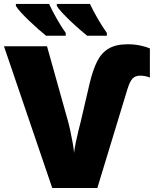

<svg xmlns="http://www.w3.org/2000/svg" viewBox="-20 -947 787 967"><path d="M686 -565.9Q662.1 -565.9 648.2 -552Q634.3 -538.1 622.1 -499L470.2 0H243.2L0 -713.9H216.8L321.8 -338.9Q327.6 -318.4 334.2 -287.8Q340.8 -257.3 346.2 -227.1Q351.6 -196.8 353 -176.8Q355 -196.8 361.1 -226.6Q367.2 -256.3 374.5 -286.4Q381.8 -316.4 387.2 -336.9L432.1 -529.8Q447.8 -594.7 469.2 -637.7Q490.7 -680.7 527.3 -702.4Q564 -724.1 624 -724.1Q657.2 -724.1 688.5 -717.3Q719.7 -710.4 734.9 -703.1V-556.2Q727.5 -560.1 713.6 -563Q699.7 -565.9 686 -565.9ZM433.1 -927.2Q448.7 -893.6 472.9 -851.8Q497.1 -810.1 518.1 -781.2V-767.1H418.9Q402.3 -780.3 379.4 -800.3Q356.4 -820.3 333.5 -842.3Q310.5 -864.3 292.2 -884Q273.9 -903.8 266.1 -917V-927.2ZM227.1 -927.2Q242.7 -893.6 266.4 -851.8Q290 -810.1 311 -781.2V-767.1H211.9Q195.3 -780.3 172.6 -800.3Q149.9 -820.3 127 -842.3Q104 -864.3 85.9 -884Q67.9 -903.8 60.1 -917V-927.2Z"/></svg>

Font: Open Sans ExtraBold
Style: Regular
Weight: 800
Designer: Monotype Design Team
Foundry: Monotype Imaging Inc.
Version: Version 3.003; ttfautohint (v1.8.4)